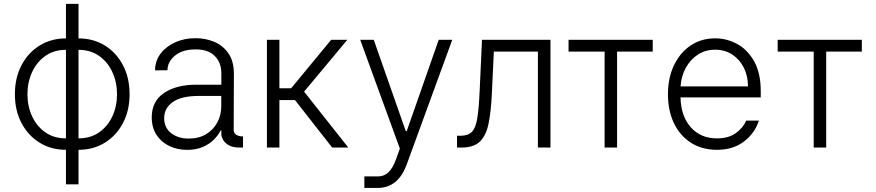

<svg xmlns="http://www.w3.org/2000/svg" viewBox="-20 -747 4433 972"><path d="M313.9 186.1V11.4Q239 11.4 180.6 -24.7Q122.2 -60.7 88.8 -124.3Q55.4 -187.9 55.4 -269.9Q55.4 -353 88.8 -416.7Q122.2 -480.5 180.6 -516.5Q239 -552.6 313.9 -552.6V-727.3H377.5V-552.6Q452.8 -552.6 511 -516.5Q569.2 -480.5 602.6 -416.7Q636 -353 636 -269.9Q636 -187.9 602.6 -124.3Q569.2 -60.7 511 -24.7Q452.8 11.4 377.5 11.4V186.1ZM313.9 -46.5V-494.7Q252.8 -494.7 209.2 -463.6Q165.5 -432.5 142.2 -381.4Q119 -330.3 119 -269.9Q119 -209.9 142.2 -158.9Q165.5 -108 209.2 -77.2Q252.8 -46.5 313.9 -46.5ZM377.5 -46.5Q438.6 -46.5 482.2 -77.2Q525.9 -108 549.2 -158.9Q572.4 -209.9 572.4 -269.9Q572.4 -330.3 549.2 -381.4Q525.9 -432.5 482.2 -463.6Q438.6 -494.7 377.5 -494.7Z M927.6 11.7Q878.2 11.7 837.5 -7.6Q796.9 -27 772.5 -63.9Q748.2 -100.9 748.2 -153.1Q748.2 -234.4 810.7 -276.5Q873.2 -318.5 974.8 -318.2H1100.5V-376.4Q1100.5 -430.4 1066.9 -463.8Q1033.4 -497.2 971.2 -496.8Q903.8 -497.2 865.8 -465.4Q827.8 -433.6 827.8 -391.3L764.9 -391Q765.3 -439.6 793.5 -476.2Q821.7 -512.8 868.4 -533.4Q915.1 -554 970.2 -553.6Q1018.5 -554 1062.9 -536Q1107.2 -518.1 1135.8 -478Q1164.4 -437.9 1164.1 -370.7L1163 -89.8Q1163 -73.2 1175.8 -64.8Q1188.6 -56.5 1208.1 -56.5H1210.2V0H1194.2Q1157.3 0 1136.9 -12.4Q1116.5 -24.9 1108.5 -40.8Q1100.5 -56.8 1100.5 -67.8V-86.6H1096.6Q1085.6 -63.2 1063 -40.5Q1040.5 -17.8 1006.7 -3Q973 11.7 927.6 11.7ZM935.7 -45.5Q986.5 -45.5 1023.3 -67.6Q1060 -89.8 1080.1 -127.1Q1100.1 -164.4 1100.1 -209.2V-261.4H987.9Q898.1 -261.4 854.6 -230.3Q811.1 -199.2 811.1 -149.5Q811.1 -100.1 846.6 -72.8Q882.1 -45.5 935.7 -45.5Z M1331.3 0V-545.5H1394.5V-300.1H1453.8L1656.6 -545.5H1738.3L1519.5 -283L1743.3 0H1661.6L1473.4 -240.4H1394.5V0Z M1891.3 204.5H1824.6V146Q1834.2 146.3 1849.6 146.1Q1865.1 146 1878.2 146Q1883.2 146 1887.6 146Q1892 146 1894.9 146Q1924 146 1945.8 125.9Q1967.7 105.8 1984.4 60.7L2004.3 5.3L1803.6 -545.5H1872.2L2034.1 -83.5H2039.1L2201 -545.5H2269.5L2038.7 86.3Q1995.4 204.5 1891.3 204.5Z M2293.7 0V-59.7H2310.7Q2349.8 -59.7 2369.1 -79.5Q2388.5 -99.4 2396.5 -149.7Q2404.5 -199.9 2408.4 -290.1L2420.1 -545.5H2766.7V0H2703.1V-485.8H2480.1L2469.8 -268.8Q2465.6 -180 2453.1 -120.2Q2440.7 -60.4 2409.3 -30.2Q2377.8 0 2316.4 0Z M2858.3 -485.8V-545.5H3284.4V-485.8H3104V0H3040.8V-485.8Z M3610.1 11.4Q3533.7 11.4 3478 -24.3Q3422.2 -60 3391.9 -123.4Q3361.5 -186.8 3361.5 -269.5Q3361.5 -352.3 3391.9 -416.2Q3422.2 -480.1 3476 -516.5Q3529.8 -552.9 3600.5 -552.9Q3659.8 -552.9 3712.5 -524Q3765.3 -495 3798.3 -435.7Q3831.3 -376.4 3831.3 -285.2V-253.9H3425.1Q3427.2 -159.4 3476.9 -103Q3526.6 -46.5 3610.1 -46.5Q3668.3 -46.5 3705.3 -73.3Q3742.2 -100.1 3757.8 -136.4H3821.7Q3802.2 -73.9 3747.2 -31.2Q3692.1 11.4 3610.1 11.4ZM3425.4 -309.7H3766.7Q3766.7 -362.2 3745.6 -404.3Q3724.4 -446.4 3687 -470.9Q3649.5 -495.4 3600.5 -495.4Q3550.8 -495.4 3512.4 -470.2Q3474.1 -445 3451.3 -402.7Q3428.6 -360.4 3425.4 -309.7Z M3916.9 -485.8V-545.5H4343V-485.8H4162.6V0H4099.4V-485.8Z"/></svg>

Font: Inter Zeller Light
Style: Regular
Weight: 300
Designer: Rasmus Andersson; Joe Bland
Foundry: zeller
Version: Version 3.015;git-dec3a8cb1